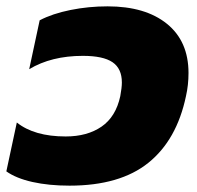

<svg xmlns="http://www.w3.org/2000/svg" viewBox="-44 -570 620 605"><path d="M-24 -30 9 -184Q64 -140 163 -140Q231 -140 276 -171Q321 -202 335 -267Q340 -294 340 -310Q340 -354 310.5 -374Q281 -394 217 -394Q118 -394 48 -352L81 -506Q121 -527 178 -538.5Q235 -550 295 -550Q414 -550 482 -495Q550 -440 550 -340Q550 -302 542 -267Q513 -129 423.5 -57Q334 15 175 15Q110 15 58.5 3.5Q7 -8 -24 -30Z"/></svg>

Font: Prompt ExtraBold
Style: Italic
Weight: 800
Italic angle: -12°
Designer: Katatrad Team
Foundry: CadsonDemak
Version: Version 1.001